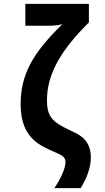

<svg xmlns="http://www.w3.org/2000/svg" viewBox="-20 -780 540 985"><path d="M259 185H394C426 133 446 79 446 27C446 -71 375 -94 336 -113C250 -154 221 -180 221 -266C221 -403 296 -526 436 -665V-760H110V-648H226C254 -648 278 -650 300 -656C147 -507 86 -397 86 -245C86 -100 154 -48 231 -13C284 12 316 17 316 52C316 85 289 141 259 185Z"/></svg>

Font: Noto Sans Mono ExtraCondensed ExtraBold
Style: Regular
Weight: 800
Width: 2
Designer: Monotype Design Team
Foundry: Monotype Imaging Inc.
Version: Version 2.014